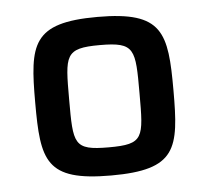

<svg xmlns="http://www.w3.org/2000/svg" viewBox="-38 -736 501 462"><g transform="rotate(-5 213.0 -504.5)"><path d="M213 -313C371 -313 380 -363 380 -504C380 -644 371 -696 213 -696C55 -696 46 -644 46 -504C46 -363 55 -313 213 -313ZM213 -381C128 -381 128 -396 128 -504C128 -611 128 -628 213 -628C298 -628 298 -611 298 -504C298 -396 298 -381 213 -381Z"/></g></svg>

Font: Saira UNSAM Medium
Style: Regular
Weight: 500
Designer: Hector Gatti with collaboration of the Omnibus-Type team
Foundry: Omnibus-Type
Version: Version 0.072;PS 000.072;hotconv 1.0.88;makeotf.lib2.5.64775